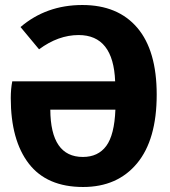

<svg xmlns="http://www.w3.org/2000/svg" viewBox="-20 -730 680 767"><path d="M309 -710Q451 -710 528.5 -619Q606 -528 606 -352Q606 -172 527.5 -77.5Q449 17 312 17Q167 17 95 -76.5Q23 -170 23 -338Q23 -375 29 -405H440Q433 -590 294 -590Q213 -590 136 -533L62 -622Q165 -710 309 -710ZM311 -103Q372 -103 404.5 -147Q437 -191 441 -292H181Q182 -103 311 -103Z"/></svg>

Font: Fira Sans
Style: Bold
Weight: 700
Designer: bBox Type GmbH & Carrois Corporate GbR & Edenspiekermann AG
Foundry: bBox Type GmbH & Carrois Corporate GbR & Edenspiekermann AG
Version: Version 4.301;PS 004.301;hotconv 1.0.88;makeotf.lib2.5.64775